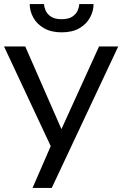

<svg xmlns="http://www.w3.org/2000/svg" viewBox="-20 -930 605 950"><path d="M127 -910H198Q198 -897 205 -879.5Q212 -862 231 -848.5Q250 -835 285 -835Q320 -835 339 -848.5Q358 -862 365 -879.5Q372 -897 372 -910H443Q443 -876 425.5 -843.5Q408 -811 373 -790.5Q338 -770 285 -770Q233 -770 197.5 -790.5Q162 -811 144.5 -843.5Q127 -876 127 -910ZM565 -700 236 0H141L231 -207L0 -700H105L284 -291L470 -700Z"/></svg>

Font: Von Book
Style: Regular
Weight: 400
Version: Version 4.000; ttfautohint (v1.8.4.7-5d5b)